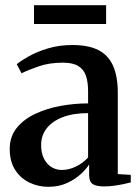

<svg xmlns="http://www.w3.org/2000/svg" viewBox="-20 -710 538 740"><path d="M166.5 10Q126.5 10 92.5 -6.8Q58.5 -23.5 38 -55.8Q17.5 -88 17.5 -136Q17.5 -183.5 44.5 -217Q71.5 -250.5 115.8 -271.2Q160 -292 213.2 -301.8Q266.5 -311.5 319.5 -311.5V-358Q319.5 -394 311 -418.5Q302.5 -443 281.2 -455.8Q260 -468.5 222.5 -468.5Q170.5 -468.5 129.8 -454.5Q89 -440.5 63 -427.5L44.5 -462.5Q60 -475.5 91 -493Q122 -510.5 165 -523.5Q208 -536.5 259 -536.5Q321 -536.5 359.5 -516.8Q398 -497 416 -456Q434 -415 434 -352V-39L484 -36V-7Q473.5 -4 456.5 -0.5Q439.5 3 419.8 5.8Q400 8.5 380.5 8.5Q352 8.5 337.8 -0.2Q323.5 -9 323.5 -36V-76.5Q314 -60 292.2 -39.8Q270.5 -19.5 238.8 -4.8Q207 10 166.5 10ZM218 -55Q245.5 -55 272.5 -68Q299.5 -81 319.5 -103V-274Q262.5 -274 222 -258.5Q181.5 -243 160 -215.5Q138.5 -188 138.5 -151Q138.5 -120.5 149.2 -99Q160 -77.5 178 -66.2Q196 -55 218 -55ZM389 -690V-617.5H111V-690Z"/></svg>

Font: Merriweather 96pt SemiBold
Style: Regular
Weight: 600
Version: Version 2.100